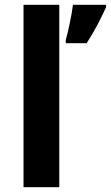

<svg xmlns="http://www.w3.org/2000/svg" viewBox="-20 -780 462 800"><path d="M227 0H78V-760H227ZM422 -760V-750Q407 -717 387 -678.5Q367 -640 341 -600H254V-613Q262 -642 271 -685Q280 -728 284 -760Z"/></svg>

Font: BC Sans
Style: Bold
Weight: 700
Designer: Monotype Design Team
Province of B.C.
Foundry: Monotype Imaging Inc.
Version: Version 2.000;GOOG;noto-source:20170915:90ef993387c0